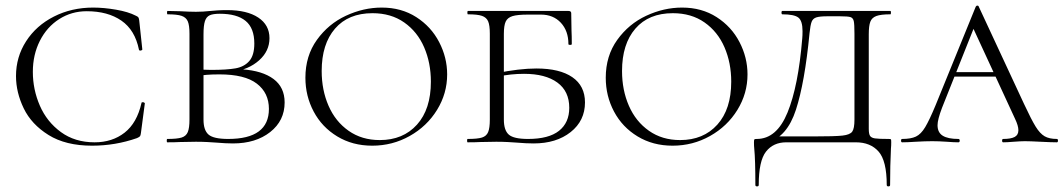

<svg xmlns="http://www.w3.org/2000/svg" viewBox="-20 -507 3789 684"><path d="M464 -451Q471 -448 473 -445Q475 -442 476 -434L487 -331Q487 -328 481.5 -327Q476 -326 475 -330Q461 -400 412.5 -433.5Q364 -467 289 -467Q235 -467 191 -439Q147 -411 122 -361.5Q97 -312 97 -251Q97 -188 122 -130.5Q147 -73 197 -36.5Q247 0 317 0Q380 0 424 -34.5Q468 -69 484 -140Q484 -143 489 -143Q491 -143 493.5 -141.5Q496 -140 496 -139L482 -33Q481 -25 479 -22Q477 -19 468 -15Q391 12 308 12Q214 12 153 -26Q92 -64 64.5 -121Q37 -178 37 -236Q37 -304 73 -360Q109 -416 172 -448Q235 -480 312 -480Q350 -480 393.5 -472.5Q437 -465 464 -451Z M994 -142Q994 -77 942.5 -36.5Q891 4 810 4Q785 4 750 1Q737 0 718.5 -1Q700 -2 678 -2L621 -1Q604 0 576 0Q574 0 574 -6Q574 -12 576 -12Q611 -12 627 -17Q643 -22 649 -36.5Q655 -51 655 -81V-387Q655 -417 649 -431Q643 -445 627 -450.5Q611 -456 577 -456Q575 -456 575 -462Q575 -468 577 -468L621 -467Q657 -465 678 -465Q703 -465 730 -468Q740 -469 754.5 -470Q769 -471 789 -471Q860 -471 900 -444.5Q940 -418 940 -371Q940 -325 903 -292Q866 -259 808 -251L843 -260Q915 -255 954.5 -225.5Q994 -196 994 -142ZM705 -385V-256L684 -261Q701 -258 732 -258Q788 -258 819 -263.5Q850 -269 868 -289.5Q886 -310 886 -352Q886 -407 855 -432.5Q824 -458 763 -458Q739 -458 727 -452.5Q715 -447 710 -431.5Q705 -416 705 -385ZM938 -119Q938 -176 895 -209Q852 -242 762 -242Q711 -242 684 -236L705 -243V-81Q705 -43 723 -27.5Q741 -12 793 -12Q938 -12 938 -119Z M1068 -230Q1068 -308 1109 -365Q1150 -422 1212.5 -451Q1275 -480 1340 -480Q1410 -480 1463 -446Q1516 -412 1544.5 -357Q1573 -302 1573 -242Q1573 -174 1537 -115.5Q1501 -57 1439.5 -22.5Q1378 12 1306 12Q1236 12 1181.5 -21Q1127 -54 1097.5 -109.5Q1068 -165 1068 -230ZM1515 -216Q1515 -283 1491 -338.5Q1467 -394 1420 -427Q1373 -460 1307 -460Q1221 -460 1173.5 -405Q1126 -350 1126 -254Q1126 -186 1150.5 -130Q1175 -74 1222 -41Q1269 -8 1333 -8Q1416 -8 1465.5 -63Q1515 -118 1515 -216Z M1861 -12Q1935 -12 1971.5 -41Q2008 -70 2008 -123Q2008 -182 1965.5 -213Q1923 -244 1847 -244Q1799 -244 1753 -234L1747 -246Q1830 -263 1891 -263Q1974 -263 2019 -232Q2064 -201 2064 -142Q2064 -77 2013 -36.5Q1962 4 1881 4Q1855 4 1820 1Q1807 0 1788.5 -1Q1770 -2 1748 -2L1691 -1Q1674 0 1646 0Q1644 0 1644 -6Q1644 -12 1646 -12Q1681 -12 1697 -17Q1713 -22 1719 -36.5Q1725 -51 1725 -81V-387Q1725 -417 1719 -431Q1713 -445 1697 -450.5Q1681 -456 1647 -456Q1645 -456 1645 -462Q1645 -468 1647 -468H2005Q2015 -468 2015 -460L2016 -398Q2017 -379 2017 -350Q2017 -347 2011 -347Q2005 -347 2005 -350Q2005 -397 1978 -426Q1951 -455 1907 -455H1861Q1823 -455 1805.5 -449.5Q1788 -444 1781.5 -430Q1775 -416 1775 -386V-81Q1775 -43 1792.5 -27.5Q1810 -12 1861 -12Z M2138 -230Q2138 -308 2179 -365Q2220 -422 2282.5 -451Q2345 -480 2410 -480Q2480 -480 2533 -446Q2586 -412 2614.5 -357Q2643 -302 2643 -242Q2643 -174 2607 -115.5Q2571 -57 2509.5 -22.5Q2448 12 2376 12Q2306 12 2251.5 -21Q2197 -54 2167.5 -109.5Q2138 -165 2138 -230ZM2585 -216Q2585 -283 2561 -338.5Q2537 -394 2490 -427Q2443 -460 2377 -460Q2291 -460 2243.5 -405Q2196 -350 2196 -254Q2196 -186 2220.5 -130Q2245 -74 2292 -41Q2339 -8 2403 -8Q2486 -8 2535.5 -63Q2585 -118 2585 -216Z M2667 22Q2666 13 2666 0Q2666 -9 2667.5 -10.5Q2669 -12 2676 -12Q2747 -12 2785.5 -106Q2824 -200 2838 -370Q2839 -380 2839 -396Q2839 -433 2824 -444.5Q2809 -456 2767 -456Q2764 -456 2764 -462Q2764 -468 2767 -468H3152Q3154 -468 3154 -462Q3154 -456 3152 -456Q3118 -456 3102 -450Q3086 -444 3080.5 -429.5Q3075 -415 3075 -385V-81V-48Q3075 -30 3079.5 -23Q3084 -16 3097 -14Q3110 -12 3146 -12Q3153 -12 3154 -10.5Q3155 -9 3155 0Q3155 13 3154 22Q3151 82 3151 152Q3151 157 3145 157Q3139 157 3139 152Q3139 66 3110 33Q3081 0 3029 0H2781Q2735 0 2709 33Q2683 66 2683 152Q2683 157 2677 157Q2671 157 2671 152Q2671 62 2667 22ZM2725 -21H2878Q2955 -21 2981.5 -24Q3008 -27 3016 -38Q3024 -49 3024 -81V-387Q3024 -421 3021.5 -432Q3019 -443 3010 -446Q3001 -449 2972 -449H2928Q2900 -449 2888 -445Q2876 -441 2871.5 -429.5Q2867 -418 2864 -389Q2847 -213 2815.5 -116Q2784 -19 2715 0Z M3380 -250H3562L3569 -234H3364ZM3745 0Q3727 0 3687 -2Q3649 -4 3631 -4Q3617 -4 3591 -2Q3567 0 3554 0Q3550 0 3550 -6Q3550 -12 3554 -12Q3581 -12 3594.5 -19Q3608 -26 3608 -43Q3608 -59 3596 -84L3438 -426L3460 -434L3336 -123Q3320 -81 3320 -61Q3320 -35 3338.5 -23.5Q3357 -12 3394 -12Q3399 -12 3399 -6Q3399 0 3394 0Q3379 0 3353 -2Q3325 -4 3301 -4Q3276 -4 3242 -2Q3212 0 3194 0Q3190 0 3190 -6Q3190 -12 3194 -12Q3225 -12 3243 -20.5Q3261 -29 3276 -54Q3291 -79 3313 -132L3456 -483Q3458 -487 3462 -487Q3466 -487 3467 -483L3628 -137Q3654 -81 3669.5 -56Q3685 -31 3701.5 -21.5Q3718 -12 3745 -12Q3749 -12 3749 -6Q3749 0 3745 0Z"/></svg>

Font: Cormorant Unicase Light
Style: Regular
Weight: 300
Designer: Christian Thalmann (Catharsis Fonts)
Foundry: Catharsis Fonts
Version: Version 4.000